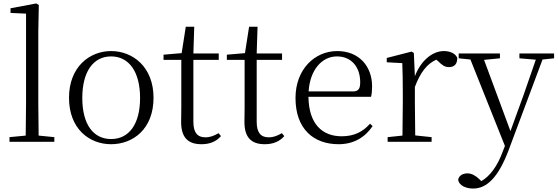

<svg xmlns="http://www.w3.org/2000/svg" viewBox="-20 -822 3233 1113"><path d="M128 0H295V-27L204 -36L202 -227V-639L205 -793L190 -802L41 -774V-747L131 -743V-227L129 -36L35 -27V0Z M624 14C751 14 870 -74 870 -255C870 -435 749 -526 624 -526C500 -526 380 -435 380 -255C380 -75 498 14 624 14ZM624 -16C521 -16 457 -101 457 -254C457 -407 521 -495 624 -495C727 -495 792 -407 792 -254C792 -101 727 -16 624 -16Z M1148 14C1197 14 1234 -2 1261 -33L1247 -50C1220 -35 1200 -26 1170 -26C1125 -26 1101 -53 1101 -116V-475H1248V-512H1101L1106 -667H1057L1033 -514L928 -505V-475H1031V-201C1031 -165 1030 -146 1030 -115C1030 -28 1067 14 1148 14Z M1515 14C1564 14 1601 -2 1628 -33L1614 -50C1587 -35 1567 -26 1537 -26C1492 -26 1468 -53 1468 -116V-475H1615V-512H1468L1473 -667H1424L1400 -514L1295 -505V-475H1398V-201C1398 -165 1397 -146 1397 -115C1397 -28 1434 14 1515 14Z M1943 14C2031 14 2096 -26 2140 -91L2125 -105C2083 -57 2031 -32 1961 -32C1849 -32 1770 -102 1768 -261H2131C2135 -277 2137 -297 2137 -321C2137 -438 2061 -526 1935 -526C1804 -526 1693 -420 1693 -254C1693 -74 1798 14 1943 14ZM1769 -292C1777 -418 1847 -495 1933 -495C2019 -495 2068 -431 2068 -346C2068 -309 2059 -292 2026 -292Z M2385 -318C2416 -401 2455 -452 2509 -476L2519 -468C2542 -445 2558 -433 2582 -433C2616 -433 2630 -452 2631 -486C2621 -511 2591 -526 2553 -526C2485 -526 2418 -468 2385 -380L2379 -515L2366 -523L2222 -486V-461L2312 -456C2314 -406 2315 -354 2315 -285V-227L2313 -36L2227 -27V0H2482V-27L2387 -37L2385 -227Z M2991 -484 3086 -476 3015 -271 2939 -62 2786 -475 2878 -484V-512H2639V-484L2707 -477L2907 24L2893 60C2863 141 2820 200 2770 228L2759 217C2737 196 2714 183 2690 183C2664 183 2640 195 2636 220C2640 253 2681 271 2723 271C2803 271 2870 204 2929 47L3125 -477L3192 -484V-512H2991Z"/></svg>

Font: Noto Serif SC Light
Style: Regular
Weight: 300
Designer: Ryoko NISHIZUKA 西塚涼子 (kana & ideographs); Frank Grießhammer (Latin, Greek & Cyrillic); Wenlong ZHANG 张文龙 (bopomofo); San
Foundry: Adobe
Version: Version 2.001;hotconv 1.1.0;makeotfexe 2.6.0